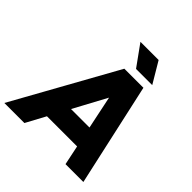

<svg xmlns="http://www.w3.org/2000/svg" viewBox="-266 -1063 1232 1232"><g transform="rotate(45 349.5 -447.5)"><path d="M-34 0 355 -700H525L148 0ZM521 0 375 -700H528L683 0ZM118 -133 141 -275H602L579 -133ZM409 -752 306 -895H471L556 -752Z"/></g></svg>

Font: Figtree ExtraBold
Style: Italic
Weight: 800
Italic angle: -9.5°
Foundry: Erik Kennedy
Version: Version 2.001;gftools[0.9.30]